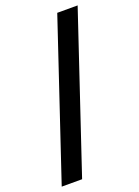

<svg xmlns="http://www.w3.org/2000/svg" viewBox="-154 -732 669 922"><g transform="rotate(-20 180.5 -271.0)"><path d="M-4.2 125 261.1 -666.7H365.3L100 125Z"/></g></svg>

Font: Afacad Flux
Style: Regular
Weight: 400
Designer: Kristian Moeller
Foundry: Dicotype
Version: Version 1.100